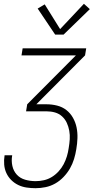

<svg xmlns="http://www.w3.org/2000/svg" viewBox="-20 -774 540 1009"><path d="M167 215Q143 215 119.5 211.5Q96 208 75.5 198Q55 188 39 172Q23 156 13.5 135.5Q4 115 2 91Q0 67 4 43Q4 43 4 43Q4 43 4 42H44Q44 43 44 43Q44 43 44 43Q39 71 45 98Q51 125 68.5 144Q86 163 112.5 170.5Q139 178 167 178Q189 178 211 173Q233 168 252.5 156Q272 144 288 126.5Q304 109 314.5 89Q325 69 331.5 47.5Q338 26 341 4Q345 -19 346.5 -42Q348 -65 344 -87Q340 -109 331 -128.5Q322 -148 306 -162.5Q290 -177 269 -183Q248 -189 224 -189H117L123 -226L379 -483H93L99 -520H433L427 -483L171 -226H224Q253 -226 280.5 -219Q308 -212 329 -195.5Q350 -179 363.5 -155Q377 -131 382.5 -104Q388 -77 387 -48Q386 -19 381 10Q377 36 369 62Q361 88 347.5 111.5Q334 135 314 156Q294 177 270 190.5Q246 204 219.5 209.5Q193 215 167 215ZM270 -592 178 -729 215 -751 296 -621 421 -754 452 -726 314 -592Z"/></svg>

Font: Iosevka SS04 XLt Obl
Style: Regular
Weight: 200
Italic angle: -9°
Monospace: yes
Designer: Belleve Invis
Foundry: Belleve Invis
Version: Version 19.0.0; ttfautohint (v1.8.4)